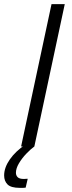

<svg xmlns="http://www.w3.org/2000/svg" viewBox="-47 -708 346 928"><path d="M55 0 202 -688H266L119 0ZM49 200Q6 200 -10.5 183.5Q-27 167 -27 140Q-27 102 0.5 62.5Q28 23 77 -10L119 0Q101 13 80 35Q59 57 44.5 81.5Q30 106 30 127Q30 140 38.5 148.5Q47 157 69 157Q72 157 76 156.5Q80 156 87 156L77 199Q70 200 63.5 200Q57 200 49 200Z"/></svg>

Font: Saira Light
Style: Italic
Weight: 300
Italic angle: -12°
Designer: Hector Gatti with collaboration of the Omnibus-Type team
Foundry: Omnibus-Type
Version: Version 1.100; ttfautohint (v1.8.3)